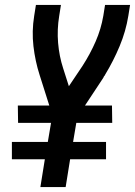

<svg xmlns="http://www.w3.org/2000/svg" viewBox="-20 -755 545 775"><path d="M143 0 161 -112H28V-182H173L186 -259H53L52 -329H179L140 -452Q122 -508 115 -568.5Q108 -629 118 -691L125 -735H226L219 -691Q210 -636 214.5 -582Q219 -528 235 -479L258 -407L313 -489Q344 -537 366 -587.5Q388 -638 397 -691L404 -735H505L498 -691Q488 -629 463 -569Q438 -509 404 -453V-452Q401 -449 399.5 -446.5Q398 -444 397 -441L323 -329H432L433 -259H288L275 -182H408V-112H263L245 0Z"/></svg>

Font: Iosevka Term Curly Semibold
Style: Italic
Weight: 600
Italic angle: -9°
Designer: Belleve Invis
Foundry: Belleve Invis
Version: Version 32.3.0